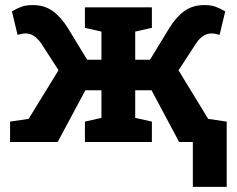

<svg xmlns="http://www.w3.org/2000/svg" viewBox="-20 -557 931 753"><path d="M19.5 0V-80.1L92.3 -90.8L209.5 -281.7L142.6 -385.3Q129.9 -403.8 114.7 -414.8Q99.6 -425.8 80.6 -425.8Q72.3 -425.8 67.9 -424.8Q63.5 -423.8 48.8 -420.4L26.9 -512.2Q45.9 -523.9 64 -530.5Q82 -537.1 108.9 -537.1Q153.8 -537.1 186.3 -513.9Q218.8 -490.7 246.6 -446.3L321.8 -322.8H377.9V-433.1L313 -447.8V-528.3H575.7V-447.8L510.3 -433.1V-322.8H568.4L643.6 -446.3Q670.9 -490.7 703.4 -513.9Q735.8 -537.1 781.2 -537.1Q807.6 -537.1 825.7 -530.5Q843.8 -523.9 863.3 -512.2L841.3 -420.4Q826.7 -423.8 822 -424.8Q817.4 -425.8 809.6 -425.8Q790.5 -425.8 775.1 -414.8Q759.8 -403.8 748 -385.3L680.2 -281.2L796.4 -90.8L869.1 -80.1V0H682.6L574.2 -203.1H510.3V-94.7L575.7 -80.1V0H313V-80.1L377.9 -94.7V-203.1H314.9L206.1 0ZM736.3 175.8V-73.7H869.1V175.8Z"/></svg>

Font: Roboto Slab SemiBold
Style: Regular
Weight: 600
Designer: Google
Version: Version 2.001; ttfautohint (v1.8.3)